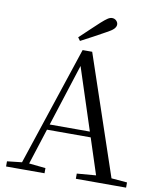

<svg xmlns="http://www.w3.org/2000/svg" viewBox="-100 -1023 918 1102"><g transform="rotate(10 359.0 -472.5)"><path d="M290.5 -802Q319.9 -829.3 347.5 -855.9Q375.2 -882.5 400.8 -905.7Q424.4 -927 438.1 -935.9Q451.7 -944.8 463.4 -944.8Q478.1 -944.8 488.1 -935Q498.1 -925.2 498.1 -912.4Q498.1 -899.7 486.3 -887Q474.4 -874.4 443.1 -858.2Q409.6 -839.2 374.5 -820.5Q339.4 -801.8 304.1 -783.2ZM11.6 0V-30.1L110.1 -41.1H127.5L235.7 -30.1V0ZM84.4 0 328.3 -734.2H384.1L632.2 0H542.1L321.9 -674.6H342.1L338.3 -660.6L126.3 0ZM192.4 -248.8 195.9 -280.7H500.1L503.6 -248.8ZM418.3 0V-30.3L551.9 -41.3H580.7L711.1 -30.3V0Z"/></g></svg>

Font: Noto Serif KR ExtraLight
Style: Regular
Weight: 200
Designer: Ryoko NISHIZUKA 西塚涼子 (kana & ideographs); Frank Grießhammer (Latin, Greek & Cyrillic); Wenlong ZHANG 张文龙 (bopomofo); San
Foundry: Adobe
Version: Version 2.002-H1;hotconv 1.1.0;makeotfexe 2.6.0